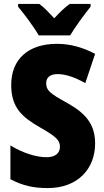

<svg xmlns="http://www.w3.org/2000/svg" viewBox="-20 -947 531 977"><path d="M177 -767H337C361 -808 411 -876 441 -913V-927H335C310 -910 286 -886 256 -854C227 -885 205 -909 180 -927H72V-913C101 -879 156 -805 177 -767ZM464 -217C464 -317 413 -372 322 -423C233 -472 215 -487 215 -524C215 -550 232 -570 273 -570C313 -570 361 -554 414 -524L464 -673C403 -705 339 -724 270 -724C123 -724 37 -645 37 -515C37 -398 94 -350 185 -298C267 -251 285 -233 285 -200C285 -169 263 -147 217 -147C163 -147 95 -169 33 -207V-35C96 -2 150 10 223 10C377 10 464 -89 464 -217Z"/></svg>

Font: Noto Sans Arabic UI Cn Bk
Style: Regular
Weight: 900
Width: 3
Designer: Monotype Design Team, Nadine Chahine and Nizar Qandah
Foundry: Monotype Imaging Inc.
Version: Version 2.010